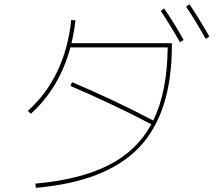

<svg xmlns="http://www.w3.org/2000/svg" viewBox="-20 -866 1040 916"><path d="M747 -814 763 -826Q812 -755 856 -675L838 -665Q798 -737 747 -814ZM868 -834 884 -846Q938 -764 979 -691L961 -681Q921 -754 868 -834ZM113 -337Q291 -498 320 -771L340 -769Q335 -721 321 -660H800V-650Q800 -327 644 -163Q488 1 151 30L149 10Q361 -9 497 -77.5Q633 -146 702 -273Q528 -365 316 -456L324 -474Q527 -388 711 -291Q778 -427 780 -640H316Q264 -447 127 -323Z"/></svg>

Font: M PLUS 1p Thin
Style: Regular
Weight: 250
Version: Version 1.062